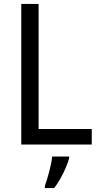

<svg xmlns="http://www.w3.org/2000/svg" viewBox="-20 -734 508 975"><path d="M88 0H446V-79H176V-714H88ZM331 70V61H245C241 103 221 175 208 209V221H255C288 179 320 111 331 70Z"/></svg>

Font: Noto Sans Sinhala SemiCondensed
Style: Regular
Weight: 400
Width: 4
Designer: Jelle Bosma - Monotype Design Team
Foundry: Monotype Imaging Inc.
Version: Version 2.006